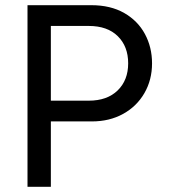

<svg xmlns="http://www.w3.org/2000/svg" viewBox="-20 -720 650 740"><path d="M86 0V-700H332Q406 -700 458.5 -670Q511 -640 538.5 -589Q566 -538 566 -476Q566 -412 536.5 -361Q507 -310 454.5 -281Q402 -252 334 -252H176V0ZM322 -620H176V-332H322Q393 -332 433.5 -371.5Q474 -411 474 -476Q474 -541 434 -580.5Q394 -620 322 -620Z"/></svg>

Font: Liter
Style: Regular
Weight: 400
Designer: Anton Skugarov
Foundry: skugi
Version: Version 1.004; ttfautohint (v1.8.4.7-5d5b)